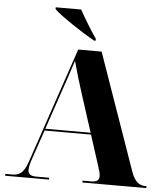

<svg xmlns="http://www.w3.org/2000/svg" viewBox="-61 -985 894 1038"><g transform="rotate(5 386.0 -465.5)"><path d="M420 -770H430V-780C401 -821 362 -886 337 -931H199V-921C234 -886 353 -808 420 -770ZM6 0H244V-10H173C142 -10 129 -21 129 -43C129 -60 135 -81 144 -107L197 -262H449L504 -91C511 -71 515 -55 515 -42C515 -21 503 -10 472 -10H425V0H772V-10H770C732 -10 709 -28 690 -79L467 -714H340L125 -81C105 -24 80 -10 45 -10H6ZM200 -272 271 -481C289 -533 313 -603 328 -652C342 -599 366 -519 380 -477L446 -272Z"/></g></svg>

Font: Noto Serif Display ExtraBold
Style: Regular
Weight: 800
Designer: Monotype Design Team
Foundry: Monotype Imaging Inc.
Version: Version 2.009